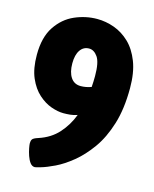

<svg xmlns="http://www.w3.org/2000/svg" viewBox="-109 -777 687 858"><g transform="rotate(15 235.0 -348.0)"><path d="M234 -704Q274 -704 313 -690Q352 -676 384 -645.5Q416 -615 435.5 -565Q455 -515 455 -443Q455 -347 433 -276Q411 -205 375.5 -155.5Q340 -106 300 -73.5Q260 -41 223.5 -23.5Q187 -6 162.5 1Q138 8 135 8Q122 8 113 -4Q104 -16 98 -33.5Q92 -51 89 -67Q86 -83 86 -90Q86 -101 90.5 -108Q95 -115 117 -122Q172 -140 206.5 -178.5Q241 -217 260 -267Q243 -261 227 -259.5Q211 -258 196 -258Q170 -258 139 -269Q108 -280 79.5 -305.5Q51 -331 32.5 -373.5Q14 -416 14 -480Q14 -561 47 -610.5Q80 -660 130.5 -682Q181 -704 234 -704ZM290 -455Q290 -518 273 -542.5Q256 -567 233 -567Q207 -567 192 -545Q177 -523 177 -484Q177 -443 193 -419Q209 -395 239 -395Q263 -395 288 -404Q290 -429 290 -455Z"/></g></svg>

Font: Asap Condensed Black
Style: Regular
Weight: 900
Width: 3
Designer: Pablo Cosgaya
Foundry: Omnibus-Type
Version: Version 3.001; ttfautohint (v1.8.4.7-5d5b)